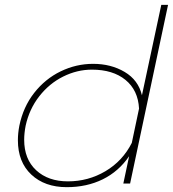

<svg xmlns="http://www.w3.org/2000/svg" viewBox="-20 -759 715 794"><path d="M54 -179Q54 -208 60 -239Q76 -317 121.5 -375Q167 -433 231 -464Q295 -495 365 -495Q439 -495 495.5 -461.5Q552 -428 567 -365L647 -739H675L518 0H490L514 -113Q471 -50 405 -17.5Q339 15 256 15Q165 15 109.5 -37Q54 -89 54 -179ZM525 -168 555 -310Q551 -386 499 -428.5Q447 -471 360 -471Q299 -471 241.5 -442.5Q184 -414 142.5 -361Q101 -308 86 -239Q80 -208 80 -181Q80 -101 129.5 -55Q179 -9 261 -9Q345 -9 416 -51Q487 -93 525 -168Z"/></svg>

Font: Prompt Thin
Style: Italic
Weight: 250
Italic angle: -12°
Designer: Katatrad Team
Foundry: CadsonDemak
Version: Version 1.001